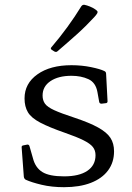

<svg xmlns="http://www.w3.org/2000/svg" viewBox="-20 -770 549 798"><path d="M289 -281Q352 -260 388 -240Q424 -220 439 -197Q454 -174 454 -141Q454 -95 429 -61.5Q404 -28 357.5 -10Q311 8 246 8Q195 8 153 -2Q111 -12 87 -23Q80 -27 79 -36L70 -157Q69 -165 78 -166L93 -169Q101 -170 103 -161L117 -112Q127 -73 156 -55Q185 -37 246 -37Q309 -37 343 -60Q377 -83 377 -125Q377 -145 366 -159Q355 -173 327 -187Q299 -201 250 -218Q184 -241 147 -260.5Q110 -280 96 -303.5Q82 -327 82 -361Q82 -423 135.5 -461Q189 -499 277 -499Q320 -499 358.5 -491Q397 -483 413 -475Q421 -472 421 -463L427 -349Q427 -341 418 -341L402 -339Q393 -339 392 -348L385 -387Q378 -427 347.5 -441Q317 -455 277 -455Q223 -455 190 -433Q157 -411 157 -373Q157 -353 167 -339Q177 -325 205.5 -312Q234 -299 289 -281ZM219 -557Q214 -552 206 -556L195 -563Q188 -568 194 -574Q229 -615 260 -657.5Q291 -700 318 -744Q323 -751 331 -750Q341 -748 353.5 -743Q366 -738 376 -731Q382 -727 384.5 -723.5Q387 -720 384 -714.5Q381 -709 372 -699Q337 -661 298.5 -626.5Q260 -592 219 -557Z"/></svg>

Font: Hahmlet Light
Style: Regular
Weight: 300
Designer: Minjoo Ham & Mark Frömberg
Foundry: hypertype
Version: Version 1.002